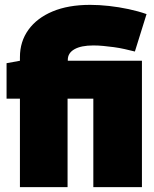

<svg xmlns="http://www.w3.org/2000/svg" viewBox="-20 -770 635 790"><path d="M62 0V-364H7V-510L62 -520V-535Q62 -599 97 -647.5Q132 -696 196.5 -723Q261 -750 351 -750Q388 -750 428.5 -745.5Q469 -741 509 -732.5Q549 -724 583 -712L535 -558Q515 -563 493 -568Q471 -573 448.5 -576Q426 -579 405 -581Q384 -583 364 -583Q314 -583 286.5 -567.5Q259 -552 259 -524V-520H564V0H364V-364H258V0Z"/></svg>

Font: Georama SemiCondensed Black
Style: Regular
Weight: 900
Width: 4
Designer: Jean-Baptiste Levee
Foundry: Production Type
Version: Version 1.001